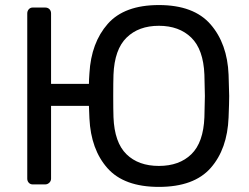

<svg xmlns="http://www.w3.org/2000/svg" viewBox="-20 -730 987 760"><path d="M87.9 -22.9V-676.8Q87.9 -686.5 94 -693.4Q100.1 -700.2 109.9 -700.2H158.2Q169.4 -700.2 175.8 -693.6Q182.1 -687 182.1 -676.8V-397.9H332Q332 -412.1 334 -439.9Q340.8 -561 406.5 -635.5Q472.2 -710 608.9 -710Q747.1 -710 813.5 -633.5Q879.9 -557.1 884.8 -434.1Q886.7 -376 887.2 -350.1Q887.2 -325.2 884.8 -265.1Q879.9 -140.1 814 -65.2Q748 9.8 608.9 9.8Q471.2 9.8 405.5 -64.2Q339.8 -138.2 334 -261.2Q332 -297.4 332 -311H182.1V-22.9Q182.1 -13.2 175 -6.6Q168 0 158.2 0H109.9Q100.1 0 94 -6.6Q87.9 -13.2 87.9 -22.9ZM428.2 -350.1Q428.2 -295.9 429.2 -266.1Q433.1 -166 480.5 -119.6Q527.8 -73.2 608.9 -73.2Q689.9 -73.2 737.5 -119.6Q785.2 -166 789.1 -266.1Q791 -326.2 791 -350.1Q791 -376 789.1 -434.1Q785.2 -534.2 737.1 -581.1Q689 -627.9 608.9 -627.9Q528.8 -627.9 481 -581.1Q433.1 -534.2 429.2 -434.1Q428.2 -405.3 428.2 -350.1Z"/></svg>

Font: Rubik AZ
Style: Regular
Weight: 400
Designer: Hubert and Fischer
Foundry: Hubert & Fischer
Version: Version 2.000